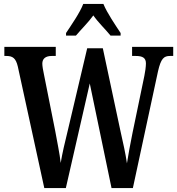

<svg xmlns="http://www.w3.org/2000/svg" viewBox="-20 -951 897 971"><path d="M314 -784V-771H364C389 -801 427 -838 452 -873C476 -838 515 -801 539 -771H590V-784C565 -822 521 -886 503 -931H401C384 -886 339 -822 314 -784ZM70 -615 204 0H313L434 -529L544 0H652L779 -590C794 -656 809 -668 840 -668H856V-714H648V-668H666C702 -668 718 -658 718 -630C718 -615 714 -585 710 -567L650 -278C638 -217 629 -171 622 -125C615 -174 603 -227 588 -294L500 -707H421L324 -296C308 -231 295 -176 287 -127C282 -173 269 -234 259 -290L202 -576C198 -594 194 -617 194 -629C194 -654 210 -668 242 -668H262V-714H2V-668H12C44 -668 60 -657 70 -615Z"/></svg>

Font: Noto Serif Armenian ExtraCondensed SemiBold
Style: Regular
Weight: 600
Width: 2
Designer: Monotype Design Team
Foundry: Monotype Imaging Inc.
Version: Version 2.008